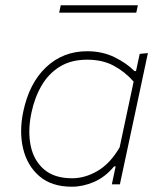

<svg xmlns="http://www.w3.org/2000/svg" viewBox="-20 -698 621 727"><path d="M403.5 0Q406.5 -14 409.5 -28.5L418 -68H412Q378.5 -27.5 336.2 -9.2Q294 9 252 9Q175.5 9 129.2 -30.8Q83 -70.5 67.5 -135.5Q60 -167 60 -201.5Q60 -237 68 -275Q90.5 -383 154.5 -443.5Q218.5 -504 310 -504Q368 -504 414 -481.2Q460 -458.5 489 -429H495L509 -494L540 -497Q527.5 -439.5 516.5 -386.5Q505 -333 492 -271.5L440 -28.5Q437 -14 434 0ZM253 -23Q302 -23 349.5 -50.8Q397 -78.5 433 -140L486 -389Q453 -426.5 410.5 -449.2Q368 -472 310 -472Q249.5 -472 206.8 -445.8Q164 -419.5 137.5 -374Q111 -328.5 99 -271Q91 -233 91 -199Q91 -172 96 -147Q107.5 -90.5 146.5 -56.8Q185.5 -23 253 -23ZM204 -650 210 -678H502L496 -650Z"/></svg>

Font: Heraclito Thin
Style: Italic
Weight: 100
Italic angle: -12°
Designer: Kostas Bartsokas (font) & Cristiano Sobral (main changes)
Foundry: Kostas Bartsokas (font) & Cristiano Sobral (main changes)
Version: Version 1.00;July 8, 2020;FontCreator 13.0.0.2655 64-bit